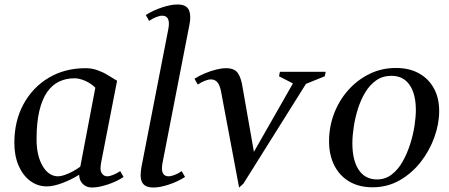

<svg xmlns="http://www.w3.org/2000/svg" viewBox="-20 -820 2004 856"><path d="M390 16Q365 16 349 0Q333 -16 333 -41Q298 -19 258 -4Q218 11 189 11Q147 11 114 -14Q81 -39 62.5 -82.5Q44 -126 44 -183Q44 -281 85 -356Q126 -431 197.5 -473.5Q269 -516 362 -516Q390 -516 416 -506.5Q442 -497 459 -486L502 -460L431 -96Q430 -89 429 -82Q428 -75 428 -70Q428 -54 436.5 -44Q445 -34 458 -34Q469 -34 485 -40.5Q501 -47 516 -57L531 -31Q499 -10 459 3Q419 16 390 16ZM239 -34Q256 -34 284 -46Q312 -58 338 -77L405 -429Q386 -448 360 -459.5Q334 -471 312 -471Q275 -471 244 -456.5Q213 -442 190.5 -410Q168 -378 155.5 -326Q143 -274 143 -199Q143 -126 170 -80Q197 -34 239 -34Z M610 -72 730 -688Q733 -703 733 -714Q733 -750 703 -750Q692 -750 675.5 -743.5Q659 -737 645 -727L630 -753Q663 -774 702.5 -787Q742 -800 771 -800Q791 -800 803.5 -794Q816 -788 822 -775.5Q828 -763 828 -743Q828 -736 827.5 -728.5Q827 -721 825 -712L705 -96Q702 -81 702 -70Q702 -34 732 -34Q743 -34 759.5 -40.5Q776 -47 790 -57L805 -31Q772 -10 732.5 3Q693 16 664 16Q645 16 632 10Q619 4 613 -8.5Q607 -21 607 -41Q607 -48 608 -55.5Q609 -63 610 -72Z M1046 16 967 -404Q962 -436 951 -451Q940 -466 920 -466Q909 -466 892.5 -459.5Q876 -453 862 -443L847 -469Q869 -483 894.5 -493.5Q920 -504 944.5 -510Q969 -516 988 -516Q1024 -516 1039.5 -495.5Q1055 -475 1062 -428L1112 -143L1286 -448L1224 -480L1228 -500H1432L1428 -480L1344 -446L1065 -1Z M1641 15Q1581 15 1537.5 -10.5Q1494 -36 1470.5 -82.5Q1447 -129 1447 -190Q1447 -254 1469 -312.5Q1491 -371 1531.5 -417Q1572 -463 1626.5 -490Q1681 -517 1745 -517Q1805 -517 1848 -493Q1891 -469 1914.5 -426Q1938 -383 1938 -325Q1938 -268 1916.5 -208Q1895 -148 1855.5 -97.5Q1816 -47 1761.5 -16Q1707 15 1641 15ZM1661 -20Q1698 -20 1726.5 -42Q1755 -64 1775 -99.5Q1795 -135 1808.5 -177Q1822 -219 1828 -259Q1834 -299 1834 -329Q1834 -401 1806 -441.5Q1778 -482 1725 -482Q1686 -482 1657 -461.5Q1628 -441 1608 -407.5Q1588 -374 1575.5 -334Q1563 -294 1557 -254Q1551 -214 1551 -181Q1551 -105 1579.5 -62.5Q1608 -20 1661 -20Z"/></svg>

Font: Wittgenstein
Style: Italic
Weight: 400
Italic angle: -11°
Designer: Jörg Drees
Foundry: Jörg Drees
Version: Version 1.500